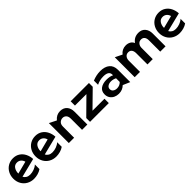

<svg xmlns="http://www.w3.org/2000/svg" viewBox="412 -1995 3481 3481"><g transform="rotate(-45 2153.0 -254.5)"><path d="M302 -90Q257 -90 225 -109Q193 -128 175 -162L540 -253Q536 -326 505.5 -387.5Q475 -449 419.5 -485.5Q364 -522 289 -522Q215 -522 156.5 -487Q98 -452 65 -390.5Q32 -329 32 -254Q32 -177 66.5 -116Q101 -55 162 -20.5Q223 14 299 14Q349 14 400.5 -0.5Q452 -15 491 -43V-161Q457 -128 405 -109Q353 -90 302 -90ZM285 -416Q330 -416 361.5 -389.5Q393 -363 405 -318L164 -256L163 -261Q163 -323 194.5 -369.5Q226 -416 285 -416Z M873 -90Q828 -90 796 -109Q764 -128 746 -162L1111 -253Q1107 -326 1076.5 -387.5Q1046 -449 990.5 -485.5Q935 -522 860 -522Q786 -522 727.5 -487Q669 -452 636 -390.5Q603 -329 603 -254Q603 -177 637.5 -116Q672 -55 733 -20.5Q794 14 870 14Q920 14 971.5 -0.5Q1023 -15 1062 -43V-161Q1028 -128 976 -109Q924 -90 873 -90ZM856 -416Q901 -416 932.5 -389.5Q964 -363 976 -318L735 -256L734 -261Q734 -323 765.5 -369.5Q797 -416 856 -416Z M1497 -523Q1403 -523 1338 -443L1201 -512V0H1337V-286Q1337 -345 1369 -374Q1401 -403 1443 -403Q1484 -403 1512 -374Q1540 -345 1540 -286V0H1676V-329Q1676 -417 1629 -470Q1582 -523 1497 -523Z M2229 -415V-512H1760V-402H2054L1745 -97V0H2226V-111H1919Z M2521 -82Q2477 -82 2446.5 -104Q2416 -126 2416 -166Q2416 -206 2449.5 -228.5Q2483 -251 2531 -251Q2585 -251 2637 -225V-131Q2591 -82 2521 -82ZM2525 -521Q2426 -521 2323 -479V-372Q2402 -413 2498 -413Q2566 -413 2601.5 -390Q2637 -367 2637 -317V-302Q2582 -330 2494 -330Q2402 -330 2342.5 -289Q2283 -248 2283 -164Q2283 -110 2310 -70Q2337 -30 2381 -9.5Q2425 11 2476 11Q2526 11 2564.5 -5Q2603 -21 2635 -52L2770 6V-310Q2770 -413 2705.5 -467Q2641 -521 2525 -521Z M3681 0V-330Q3681 -414 3635 -468.5Q3589 -523 3506 -523Q3394 -523 3332 -434Q3312 -479 3272.5 -501Q3233 -523 3182 -523Q3134 -523 3093.5 -503Q3053 -483 3025 -445L2890 -511V0H3026V-287Q3026 -338 3053 -370.5Q3080 -403 3126 -403Q3171 -403 3194 -372Q3217 -341 3217 -287V0H3353V-287Q3353 -335 3380 -369Q3407 -403 3454 -403Q3497 -403 3521 -374Q3545 -345 3545 -287V0Z M4037 -90Q3992 -90 3960 -109Q3928 -128 3910 -162L4275 -253Q4271 -326 4240.5 -387.5Q4210 -449 4154.5 -485.5Q4099 -522 4024 -522Q3950 -522 3891.5 -487Q3833 -452 3800 -390.5Q3767 -329 3767 -254Q3767 -177 3801.5 -116Q3836 -55 3897 -20.5Q3958 14 4034 14Q4084 14 4135.5 -0.5Q4187 -15 4226 -43V-161Q4192 -128 4140 -109Q4088 -90 4037 -90ZM4020 -416Q4065 -416 4096.5 -389.5Q4128 -363 4140 -318L3899 -256L3898 -261Q3898 -323 3929.5 -369.5Q3961 -416 4020 -416Z"/></g></svg>

Font: Geom SemiBold
Style: Bold
Weight: 600
Version: Version 1.102